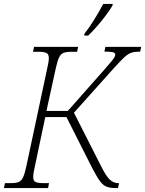

<svg xmlns="http://www.w3.org/2000/svg" viewBox="-37 -951 734 971"><path d="M-17 0 -12 -25H20Q43 -25 57 -30.5Q71 -36 79.5 -54Q88 -72 96 -109L202 -606Q210 -640 210 -657Q210 -677 198 -683Q186 -689 162 -689H130L135 -714H358L353 -689H322Q298 -689 284 -683.5Q270 -678 261.5 -660Q253 -642 245 -605L198 -390H306L489 -597Q515 -626 527 -641Q539 -656 542.5 -663Q546 -670 546 -675Q546 -684 534 -687Q522 -690 491 -690L496 -714H677L672 -690Q645 -690 628 -684.5Q611 -679 592.5 -662Q574 -645 543 -611L337 -381L475 -109Q500 -59 519 -42Q538 -25 559 -25H565L560 0H548Q520 0 502 -7Q484 -14 468.5 -35Q453 -56 431 -98L299 -359H192L139 -108Q135 -92 133 -78.5Q131 -65 131 -56Q131 -36 143 -30.5Q155 -25 179 -25H211L206 0ZM389 -771 390 -780Q414 -811 439 -851Q464 -891 485 -931H533L532 -923Q519 -901 498.5 -873.5Q478 -846 454.5 -819Q431 -792 409 -771Z"/></svg>

Font: Noto Serif SemiCondensed ExtraLight
Style: Italic
Weight: 200
Width: 4
Italic angle: -12°
Designer: Monotype Design Team
Foundry: Monotype Imaging Inc.
Version: Version 2.013